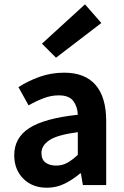

<svg xmlns="http://www.w3.org/2000/svg" viewBox="-20 -857 576 889"><path d="M197.3 12.2Q129.4 12.2 87.6 -30Q45.9 -72.3 45.9 -138.2Q45.9 -219.2 116 -264.2Q186 -309.1 340.3 -325.7Q338.9 -363.3 319.3 -389.4Q299.8 -415.5 252 -415.5Q216.8 -415.5 182.1 -402.3Q147.5 -389.2 112.3 -369.1L65.4 -453.6Q109.4 -481.9 163.1 -501.2Q216.8 -520.5 277.3 -520.5Q373 -520.5 422.4 -463.9Q471.7 -407.2 471.7 -296.4V0H363.8L354.5 -54.2H351.1Q317.4 -25.4 279.3 -6.6Q241.2 12.2 197.3 12.2ZM240.2 -90.3Q268.6 -90.3 291.7 -103.3Q314.9 -116.2 340.3 -140.1V-245.1Q245.1 -232.4 208.5 -207.8Q171.9 -183.1 171.9 -148.9Q171.9 -118.2 190.9 -104.2Q210 -90.3 240.2 -90.3ZM239.3 -589.8 174.3 -654.8 373.5 -836.9 449.2 -750.5Z"/></svg>

Font: Akatab ExtraBold
Style: Regular
Weight: 800
Designer: SIL International
Foundry: SIL International
Version: Version 3.000